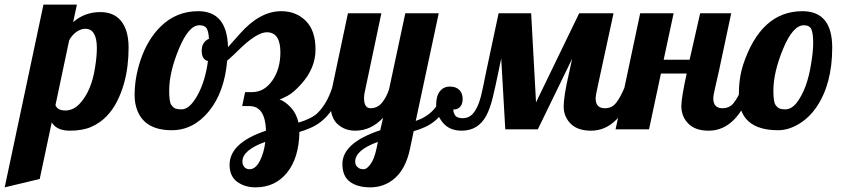

<svg xmlns="http://www.w3.org/2000/svg" viewBox="-111 -557 3655 827"><path d="M111.8 -29.8 60.1 213.9 -90.8 250 76.2 -537.1H220.2L204.1 -461.9Q253.9 -504.9 320.8 -504.9Q407.2 -504.9 433.6 -421.9Q442.9 -391.6 442.9 -352.3Q442.9 -313 438.2 -273.7Q433.6 -234.4 422.4 -195.1Q411.1 -155.8 392.8 -119.6Q374.5 -83.5 347.2 -55.4Q319.8 -27.3 282.5 -10.7Q245.1 5.9 189.2 5.9Q133.3 5.9 111.8 -29.8ZM306.2 -350.1Q306.2 -433.1 255.9 -433.1Q238.8 -433.1 220 -420.9Q201.2 -408.7 187 -383.8L127.9 -104Q136.7 -81.1 170.7 -81.1Q204.6 -81.1 231.4 -109.4Q283.7 -165 298.8 -268.6Q306.2 -314.5 306.2 -350.1Z M1096.7 -332Q1096.7 -418 1038.1 -418Q994.1 -418 914.6 -339.4Q893.1 -317.9 869.1 -296.9H867.7Q856 -160.2 789.1 -78.1Q722.2 3.9 628.9 3.9Q513.7 3.9 480.5 -81.1Q468.8 -110.8 468.8 -147Q468.8 -183.1 474.9 -220.5Q481 -257.8 494.1 -297.4Q523.9 -386.7 580.6 -442.4Q647.9 -508.8 742.7 -508.8Q867.2 -508.8 871.1 -354L921.4 -410.6Q1007.8 -508.8 1100.1 -508.8Q1164.6 -508.8 1206.3 -467Q1248 -425.3 1248 -343.8Q1248 -262.2 1185.1 -193.4Q1153.3 -158.2 1127.9 -144.5Q1102.5 -130.9 1092.8 -128.9Q1116.7 -120.6 1141.1 -94.7Q1165.5 -68.8 1174.8 -28.8Q1232.4 -46.4 1256.3 -69.8Q1297.4 -109.9 1319.8 -179.2H1361.8Q1323.2 -48.8 1228 -6.8Q1202.1 4.9 1178.7 11.2Q1176.8 123 1125.5 186.5Q1074.2 250 989.7 250Q943.4 250 910.6 226.1Q877.9 202.1 877.9 152.8Q877.9 58.1 1034.7 5.9Q1031.7 -100.1 962.9 -100.1H932.1L944.8 -160.2H974.1Q1027.3 -160.2 1062 -210Q1096.7 -259.8 1096.7 -332ZM784.7 -293.9Q757.8 -300.8 757.8 -338.4Q757.8 -376 789.1 -390.1Q787.1 -421.9 779.1 -435.1Q771 -448.2 747.6 -448.2Q701.7 -448.2 659.7 -346.9Q617.7 -245.6 617.7 -167Q617.7 -118.7 626.5 -105.7Q635.3 -92.8 645 -89.4Q654.8 -85.9 671.4 -85.9Q705.6 -85.9 739.3 -146Q772.9 -206.1 784.7 -293.9ZM1031.7 54.2Q933.1 88.9 933.1 139.2Q933.1 152.8 941.4 162.4Q949.7 171.9 963.9 171.9Q989.3 171.9 1007.6 137.2Q1025.9 102.5 1031.7 54.2Z M1457 -134.8Q1457 -90.8 1485.6 -90.8Q1514.2 -90.8 1534.2 -114.3Q1553.7 -138.2 1564.9 -172.9L1634.8 -500H1778.8L1679.7 -36.1Q1725.1 -51.3 1754.6 -82.3Q1784.2 -113.3 1805.7 -179.2H1847.7Q1809.6 -50.3 1718.8 -9.3Q1693.8 2 1670.9 7.8L1655.8 80.1Q1636.7 176.3 1579.6 218.8Q1537.6 250 1483.4 250Q1429.2 250 1396.5 226.1Q1363.8 202.1 1363.8 149.4Q1363.8 58.1 1526.9 3.9L1539.1 -49.8Q1487.3 5.9 1418.9 5.9Q1374 5.9 1342.8 -22.5Q1312 -50.8 1312 -113.8Q1312 -142.1 1319.8 -179.2L1387.7 -500H1531.7L1460 -160.2Q1457 -147.5 1457 -134.8ZM1516.6 54.2Q1418.9 89.4 1418.9 139.2Q1418.9 159.2 1438 168.9Q1444.3 171.9 1456.5 171.9Q1468.8 171.9 1484.9 150.1Q1501 128.4 1510.7 83Z M2620.6 -179.2Q2557.6 5.9 2434.6 5.9Q2377 5.9 2346.7 -24.4Q2316.9 -55.2 2316.9 -98.1Q2316.9 -141.1 2337.9 -232.9L2353.5 -304.2L2205.6 0H2065.4L2047.9 -305.2L2034.7 -242.2Q2022.5 -182.1 2011.2 -136Q2000 -89.8 1983.4 -58.6Q1948.7 5.9 1877.4 5.9Q1824.7 5.9 1795.9 -29.3Q1767.6 -64 1767.6 -104Q1767.6 -144 1783.9 -164.1Q1800.3 -184.1 1826.7 -184.1Q1853 -184.1 1867.4 -169.7Q1881.8 -155.3 1881.8 -131.1Q1881.8 -106.9 1869.6 -95.5Q1857.4 -84 1841.8 -85.9Q1840.8 -74.7 1848.6 -61.3Q1856.4 -47.9 1882.1 -47.9Q1907.7 -47.9 1924.1 -65.4Q1940.4 -83 1950.9 -111.6Q1961.4 -140.1 1968.5 -176.8Q1975.6 -213.4 1983.9 -252L2036.6 -500H2176.8L2197.8 -116.2L2383.8 -500H2531.7Q2473.6 -229.5 2464.1 -187.7Q2454.6 -146 2454.6 -132.8Q2454.6 -90.8 2494.6 -90.8Q2524.9 -90.8 2543 -114.3Q2561 -137.2 2578.6 -179.2Z M2823.7 -100.1Q2823.7 -134.3 2846.7 -240.2H2735.8L2684.6 0H2540.5L2646.5 -500H2790.5L2747.6 -299.8H2859.4L2904.8 -500H3038.6L2985.8 -252L2968.3 -174.8Q2961.4 -146 2961.4 -132.8Q2961.4 -90.8 3001.5 -90.8Q3031.7 -90.8 3049.8 -114.3Q3067.9 -137.2 3085.4 -179.2H3127.4Q3064.5 5.9 2941.4 5.9Q2883.8 5.9 2854 -24.4Q2823.7 -55.2 2823.7 -100.1Z M3240.7 3.9Q3156.2 3.9 3113.8 -33.7Q3071.3 -71.3 3071.3 -146.2Q3071.3 -221.2 3090.3 -279.3Q3167 -508.8 3345.2 -508.8Q3473.6 -508.8 3473.6 -352.1Q3473.6 -195.3 3405.8 -95.7Q3373.5 -48.8 3329.1 -22.5Q3284.7 3.9 3240.7 3.9ZM3271.5 -85.9Q3297.9 -85.9 3320.8 -114.7Q3366.2 -174.3 3382.8 -283.2Q3391.6 -335 3391.6 -373.5Q3391.6 -412.1 3384 -430.2Q3376.5 -448.2 3351.6 -448.2Q3304.2 -448.2 3262.2 -346.9Q3220.2 -245.6 3220.2 -167Q3220.2 -118.7 3229 -105.7Q3237.8 -92.8 3247.6 -89.4Q3257.3 -85.9 3271.5 -85.9Z"/></svg>

Font: UVF Lobster12
Style: Regular
Weight: 400
Designer: Pablo Impallari
Foundry: Pablo Impallari. www.impallari.com
Version: Version 1.004